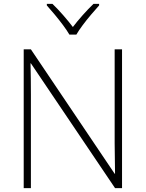

<svg xmlns="http://www.w3.org/2000/svg" viewBox="-20 -1061 751 988"><path d="M608 -93H572L139 -735H137Q138 -694 138.5 -655.5Q139 -617 139 -574V-93H102V-807H139L570 -167H572Q572 -201 571 -244Q570 -287 570 -324V-807H608ZM337 -883Q325 -904 304.5 -931.5Q284 -959 261.5 -986Q239 -1013 221 -1033V-1041H250Q277 -1015 305 -983Q333 -951 355 -922Q377 -951 405.5 -983Q434 -1015 461 -1041H490V-1033Q472 -1013 449 -986Q426 -959 405.5 -931.5Q385 -904 373 -883Z"/></svg>

Font: Noto Sans Telugu UI ExtraLight
Style: Regular
Weight: 200
Designer: Jelle Bosma - Monotype Design Team
Foundry: Monotype Imaging Inc.
Version: Version 2.005; ttfautohint (v1.8.4.7-5d5b)